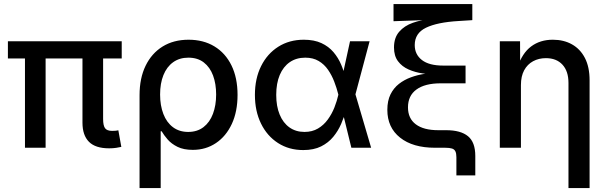

<svg xmlns="http://www.w3.org/2000/svg" viewBox="-20 -748 3074 972"><path d="M532.7 2.9Q462.9 2.9 430.2 -30.3Q397.5 -63.5 397.5 -127V-511.2H502V-145.5Q502 -112.8 511.7 -99.1Q521.5 -85.4 547.9 -85.4Q559.6 -85.4 566.4 -86.2Q573.2 -86.9 579.1 -88.4L594.2 -4.4Q584 -2 567.9 0.5Q551.8 2.9 532.7 2.9ZM106.4 0V-511.2H210.9V0ZM20 -452.1V-539.1H596.2V-452.1Z M686.5 204.1V-266.1Q686.5 -352.1 717 -415Q747.6 -478 803.2 -512.5Q858.9 -546.9 934.6 -546.9Q1009.8 -546.9 1065.4 -513.2Q1121.1 -479.5 1151.9 -416.7Q1182.6 -354 1182.6 -267.6Q1182.6 -183.1 1153.6 -120.6Q1124.5 -58.1 1073.2 -23.7Q1022 10.7 956.1 10.7Q909.7 10.7 878.7 -4.6Q847.7 -20 828.6 -42Q809.6 -64 798.3 -83.5H793.5V204.1ZM932.6 -80.1Q978.5 -80.1 1010.3 -104.5Q1042 -128.9 1058.1 -171.9Q1074.2 -214.8 1074.2 -269.5Q1074.2 -323.7 1058.6 -365.7Q1043 -407.7 1011.7 -431.9Q980.5 -456.1 933.6 -456.1Q888.7 -456.1 856.4 -432.9Q824.2 -409.7 807.4 -367.9Q790.5 -326.2 790.5 -269.5Q790.5 -213.9 807.1 -170.9Q823.7 -127.9 855.7 -104Q887.7 -80.1 932.6 -80.1Z M1515.1 11.7Q1442.9 11.7 1387.5 -23.9Q1332 -59.6 1301.3 -122.6Q1270.5 -185.5 1270.5 -267.6Q1270.5 -350.6 1301.8 -413.3Q1333 -476.1 1388.9 -511.5Q1444.8 -546.9 1518.1 -546.9Q1570.3 -546.9 1607.2 -529.8Q1644 -512.7 1668.2 -484.1Q1692.4 -455.6 1707 -421.1Q1721.7 -386.7 1729 -352.5H1764.2L1778.8 -272.5L1858.9 0H1758.8L1692.4 -271Q1684.6 -302.2 1672.1 -334.7Q1659.7 -367.2 1640.6 -394.8Q1621.6 -422.4 1593.3 -439.2Q1564.9 -456.1 1525.4 -456.1Q1480 -456.1 1447 -433.3Q1414.1 -410.6 1396.2 -368.4Q1378.4 -326.2 1378.4 -267.6Q1378.4 -210 1395.8 -168Q1413.1 -126 1445.3 -103Q1477.5 -80.1 1521.5 -80.1Q1560.5 -80.1 1589.8 -97.4Q1619.1 -114.7 1639.6 -143.1Q1660.2 -171.4 1673.1 -204.3Q1686 -237.3 1692.9 -268.1L1752 -539.1H1851.1L1778.8 -268.1L1764.2 -189.5H1731.4Q1722.2 -155.8 1707 -120.6Q1691.9 -85.4 1667.2 -55.4Q1642.6 -25.4 1605.5 -6.8Q1568.4 11.7 1515.1 11.7Z M2290.5 140.1V47.9Q2290.5 28.8 2285.4 18.3Q2280.3 7.8 2268.1 3.9Q2255.9 0 2233.9 0H2182.1Q2069.8 0 2005.4 -51.3Q1940.9 -102.5 1940.9 -191.9Q1940.9 -237.8 1956.8 -270Q1972.7 -302.2 1999.5 -323.2Q2026.4 -344.2 2059.8 -356.4Q2093.3 -368.7 2128.4 -374Q2163.6 -379.4 2195.8 -379.9L2196.3 -370.1Q2159.2 -370.6 2120.1 -376.2Q2081.1 -381.8 2048.1 -396.5Q2015.1 -411.1 1994.9 -438Q1974.6 -464.8 1974.6 -507.8Q1974.6 -557.1 2001 -587.4Q2027.3 -617.7 2070.6 -632.8Q2113.8 -647.9 2163.6 -651.9V-647.5L1972.2 -640.6V-727.5H2371.1V-646L2301.8 -641.6Q2193.8 -635.3 2136.7 -607.7Q2079.6 -580.1 2079.6 -520Q2079.6 -472.2 2116 -444.1Q2152.3 -416 2223.1 -416H2336.9V-326.2H2211.4Q2131.3 -326.2 2088.4 -294.9Q2045.4 -263.7 2045.4 -204.6Q2045.4 -148.4 2085 -118.7Q2124.5 -88.9 2198.7 -88.9H2238.3Q2312.5 -88.9 2349.4 -58.3Q2386.2 -27.8 2386.2 41.5V140.1Z M2617.2 -317.4V0H2510.3V-539.1H2612.8L2613.3 -406.7H2599.6Q2623.5 -479 2668.9 -512.9Q2714.4 -546.9 2778.8 -546.9Q2834 -546.9 2875.7 -523.4Q2917.5 -500 2941.2 -454.3Q2964.8 -408.7 2964.8 -341.3V204.1H2857.9V-328.1Q2857.9 -387.7 2827.4 -420.7Q2796.9 -453.6 2743.7 -453.6Q2707.5 -453.6 2678.7 -438Q2649.9 -422.4 2633.5 -392.1Q2617.2 -361.8 2617.2 -317.4Z"/></svg>

Font: Inter 18pt Medium
Style: Regular
Weight: 500
Designer: Rasmus Andersson
Foundry: rsms
Version: Version 4.001;git-66647c0bb